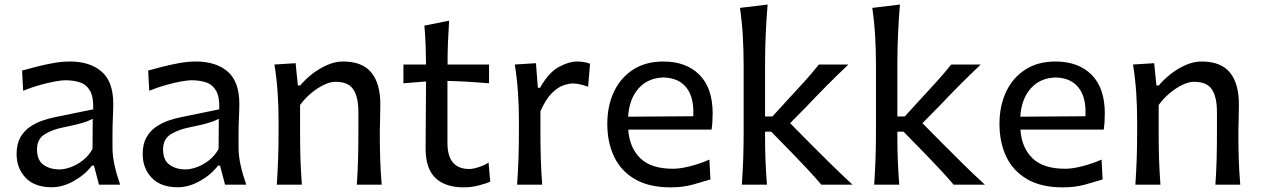

<svg xmlns="http://www.w3.org/2000/svg" viewBox="-20 -809 5522 841"><path d="M206.5 11.2Q131.8 11.2 92.3 -30.3Q52.7 -71.8 52.7 -134.3Q52.7 -177.7 68.8 -206.5Q85 -235.4 110.6 -252.9Q136.2 -270.5 165 -280.5Q193.8 -290.5 219.2 -295.4L388.2 -330.1Q390.1 -383.8 374.5 -411.1Q358.9 -438.5 330.6 -448Q302.2 -457.5 265.6 -457.5Q251.5 -457.5 222.2 -452.4Q192.9 -447.3 156 -437Q119.1 -426.8 81.5 -411.6L76.7 -500Q101.6 -506.8 137.2 -516.1Q172.9 -525.4 211.9 -532.5Q251 -539.6 286.1 -539.6Q373.5 -539.6 424.8 -495.6Q476.1 -451.7 476.1 -354Q476.1 -330.1 474.4 -293.7Q472.7 -257.3 472.7 -224.1V-162.6Q472.7 -127 481.4 -86.7Q490.2 -46.4 506.3 0H413.6L391.6 -83.5H382.8Q351.6 -43 303 -15.9Q254.4 11.2 206.5 11.2ZM240.7 -66.9Q262.2 -66.9 289.6 -76.7Q316.9 -86.4 342.8 -106.4Q368.7 -126.5 385.3 -156.7L386.2 -288.6Q377.9 -284.2 364.7 -278.8Q351.6 -273.4 325.9 -266.6Q300.3 -259.8 254.9 -250.5Q210 -241.7 176 -220.9Q142.1 -200.2 142.1 -154.8Q142.1 -107.4 170.4 -87.2Q198.7 -66.9 240.7 -66.9Z M758.8 11.2Q684.1 11.2 644.5 -30.3Q605 -71.8 605 -134.3Q605 -177.7 621.1 -206.5Q637.2 -235.4 662.8 -252.9Q688.5 -270.5 717.3 -280.5Q746.1 -290.5 771.5 -295.4L940.4 -330.1Q942.4 -383.8 926.8 -411.1Q911.1 -438.5 882.8 -448Q854.5 -457.5 817.9 -457.5Q803.7 -457.5 774.4 -452.4Q745.1 -447.3 708.3 -437Q671.4 -426.8 633.8 -411.6L628.9 -500Q653.8 -506.8 689.5 -516.1Q725.1 -525.4 764.2 -532.5Q803.2 -539.6 838.4 -539.6Q925.8 -539.6 977.1 -495.6Q1028.3 -451.7 1028.3 -354Q1028.3 -330.1 1026.6 -293.7Q1024.9 -257.3 1024.9 -224.1V-162.6Q1024.9 -127 1033.7 -86.7Q1042.5 -46.4 1058.6 0H965.8L943.8 -83.5H935.1Q903.8 -43 855.2 -15.9Q806.6 11.2 758.8 11.2ZM793 -66.9Q814.5 -66.9 841.8 -76.7Q869.1 -86.4 895 -106.4Q920.9 -126.5 937.5 -156.7L938.5 -288.6Q930.2 -284.2 917 -278.8Q903.8 -273.4 878.2 -266.6Q852.5 -259.8 807.1 -250.5Q762.2 -241.7 728.3 -220.9Q694.3 -200.2 694.3 -154.8Q694.3 -107.4 722.7 -87.2Q751 -66.9 793 -66.9Z M1192.4 0Q1196.3 -58.1 1198.2 -112.3Q1200.2 -166.5 1200.2 -231.9V-284.7Q1200.2 -342.8 1196 -404.3Q1191.9 -465.8 1182.1 -526.4L1274.9 -532.2L1284.7 -434.6H1294.9Q1314.9 -459 1345.2 -483.2Q1375.5 -507.3 1411.1 -523.4Q1446.8 -539.6 1482.4 -539.6Q1566.9 -539.6 1606.4 -491.5Q1646 -443.4 1646 -351.1Q1646 -316.9 1644.8 -286.4Q1643.6 -255.9 1643.6 -231.9Q1643.6 -166.5 1645.3 -112.3Q1647 -58.1 1651.9 0H1543Q1546.9 -58.1 1548.3 -111.8Q1549.8 -165.5 1549.8 -227.5V-317.4Q1549.8 -383.8 1527.8 -417.2Q1505.9 -450.7 1448.7 -450.7Q1426.3 -450.7 1397.9 -437Q1369.6 -423.3 1342.3 -400.4Q1314.9 -377.4 1294.4 -349.1V-227.5Q1294.4 -165.5 1296.1 -111.8Q1297.9 -58.1 1302.2 0Z M2012.2 11.7Q1930.2 11.7 1887.2 -29.5Q1844.2 -70.8 1844.2 -158.7Q1844.2 -238.8 1845.2 -314Q1846.2 -389.2 1846.2 -452.1L1747.1 -444.3V-526.4H1846.2Q1845.7 -571.8 1844.2 -612.5Q1842.8 -653.3 1838.9 -696.8L1947.3 -718.3Q1943.8 -665.5 1942.1 -622.3Q1940.4 -579.1 1940.4 -526.4H2122.1V-444.3Q2077.1 -448.2 2031 -450.9Q1984.9 -453.6 1939.9 -454.6V-182.6Q1939.9 -68.8 2035.6 -68.8Q2051.8 -68.8 2076.2 -76.7Q2100.6 -84.5 2120.1 -96.7L2127.4 -13.2Q2110.4 -5.4 2077.4 3.2Q2044.4 11.7 2012.2 11.7Z M2245.1 0Q2249 -58.1 2251 -112.3Q2252.9 -166.5 2252.9 -231.9V-284.7Q2252.9 -342.8 2248.8 -404.3Q2244.6 -465.8 2234.9 -526.4L2327.6 -532.2L2335.9 -424.3H2345.2Q2384.3 -492.7 2428.5 -516.1Q2472.7 -539.6 2506.8 -539.6Q2521 -539.6 2535.9 -537.4Q2550.8 -535.2 2564.5 -529.8L2556.2 -429.2Q2539.6 -435.1 2522 -439.2Q2504.4 -443.4 2490.2 -443.4Q2472.2 -443.4 2448 -435.3Q2423.8 -427.2 2397.5 -401.4Q2371.1 -375.5 2347.2 -321.8V-227.5Q2347.2 -165.5 2348.9 -111.8Q2350.6 -58.1 2355 0Z M2918 11.7Q2822.8 11.7 2761.2 -24.2Q2699.7 -60.1 2669.9 -122.8Q2640.1 -185.5 2640.1 -266.1Q2640.1 -345.7 2669.4 -407.5Q2698.7 -469.2 2753.7 -504.4Q2808.6 -539.6 2885.3 -539.6Q2985.8 -539.6 3043.7 -481.4Q3101.6 -423.3 3101.6 -312Q3101.6 -272.5 3096.7 -241.2H2731.9Q2737.3 -161.6 2784.9 -115.7Q2832.5 -69.8 2927.7 -69.8Q2959.5 -69.8 3002.7 -80.8Q3045.9 -91.8 3087.4 -109.9L3091.8 -22.9Q3060.5 -13.2 3015.9 -0.7Q2971.2 11.7 2918 11.7ZM3016.6 -299.8Q3021 -381.3 2987.1 -424.6Q2953.1 -467.8 2886.7 -469.7Q2817.4 -467.8 2776.6 -421.1Q2735.8 -374.5 2731.4 -297.9Z M3229.5 0Q3233.4 -58.1 3235.4 -112.3Q3237.3 -166.5 3237.3 -231.9V-523.9Q3237.3 -590.3 3233.6 -652.3Q3230 -714.4 3221.2 -774.4L3342.3 -789.1Q3336.9 -725.1 3334 -659.7Q3331.1 -594.2 3331.1 -523.9V-298.8H3363.3L3437 -379.4Q3471.2 -416 3504.2 -452.6Q3537.1 -489.3 3566.9 -526.4H3696.3Q3647 -480 3601.3 -433.8Q3555.7 -387.7 3511.7 -341.3L3440.9 -269.5L3522.9 -186.5Q3568.8 -140.1 3616.5 -93.3Q3664.1 -46.4 3714.4 0H3577.6Q3547.4 -35.6 3513.9 -71.3Q3480.5 -106.9 3445.8 -142.6L3357.9 -232.4H3331.1V-216.3Q3331.1 -157.7 3333 -106.4Q3335 -55.2 3339.4 0Z M3809.1 0Q3813 -58.1 3814.9 -112.3Q3816.9 -166.5 3816.9 -231.9V-523.9Q3816.9 -590.3 3813.2 -652.3Q3809.6 -714.4 3800.8 -774.4L3921.9 -789.1Q3916.5 -725.1 3913.6 -659.7Q3910.6 -594.2 3910.6 -523.9V-298.8H3942.9L4016.6 -379.4Q4050.8 -416 4083.7 -452.6Q4116.7 -489.3 4146.5 -526.4H4275.9Q4226.6 -480 4180.9 -433.8Q4135.3 -387.7 4091.3 -341.3L4020.5 -269.5L4102.5 -186.5Q4148.4 -140.1 4196 -93.3Q4243.7 -46.4 4293.9 0H4157.2Q4127 -35.6 4093.5 -71.3Q4060.1 -106.9 4025.4 -142.6L3937.5 -232.4H3910.6V-216.3Q3910.6 -157.7 3912.6 -106.4Q3914.6 -55.2 3918.9 0Z M4635.7 11.7Q4540.5 11.7 4479 -24.2Q4417.5 -60.1 4387.7 -122.8Q4357.9 -185.5 4357.9 -266.1Q4357.9 -345.7 4387.2 -407.5Q4416.5 -469.2 4471.4 -504.4Q4526.4 -539.6 4603 -539.6Q4703.6 -539.6 4761.5 -481.4Q4819.3 -423.3 4819.3 -312Q4819.3 -272.5 4814.5 -241.2H4449.7Q4455.1 -161.6 4502.7 -115.7Q4550.3 -69.8 4645.5 -69.8Q4677.2 -69.8 4720.5 -80.8Q4763.7 -91.8 4805.2 -109.9L4809.6 -22.9Q4778.3 -13.2 4733.6 -0.7Q4689 11.7 4635.7 11.7ZM4734.4 -299.8Q4738.8 -381.3 4704.8 -424.6Q4670.9 -467.8 4604.5 -469.7Q4535.2 -467.8 4494.4 -421.1Q4453.6 -374.5 4449.2 -297.9Z M4953.1 0Q4957 -58.1 4959 -112.3Q4960.9 -166.5 4960.9 -231.9V-284.7Q4960.9 -342.8 4956.8 -404.3Q4952.6 -465.8 4942.9 -526.4L5035.6 -532.2L5045.4 -434.6H5055.7Q5075.7 -459 5106 -483.2Q5136.2 -507.3 5171.9 -523.4Q5207.5 -539.6 5243.2 -539.6Q5327.6 -539.6 5367.2 -491.5Q5406.7 -443.4 5406.7 -351.1Q5406.7 -316.9 5405.5 -286.4Q5404.3 -255.9 5404.3 -231.9Q5404.3 -166.5 5406 -112.3Q5407.7 -58.1 5412.6 0H5303.7Q5307.6 -58.1 5309.1 -111.8Q5310.5 -165.5 5310.5 -227.5V-317.4Q5310.5 -383.8 5288.6 -417.2Q5266.6 -450.7 5209.5 -450.7Q5187 -450.7 5158.7 -437Q5130.4 -423.3 5103 -400.4Q5075.7 -377.4 5055.2 -349.1V-227.5Q5055.2 -165.5 5056.9 -111.8Q5058.6 -58.1 5063 0Z"/></svg>

Font: Pinar Medium
Style: Regular
Weight: 500
Designer: Amin Abedi
Version: Version 3.000